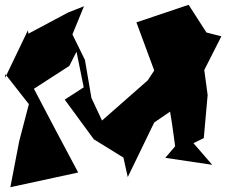

<svg xmlns="http://www.w3.org/2000/svg" viewBox="-20 -746 974 798"><path d="M263 -694 98 -606 96 -620 1 -422 2 -438 100 -313 60 -160 23 32 305 -29C243 -144 182 -261 121 -377L268 -472L298 -531L328 -383L249 -332L370 -167L493 -91L511 -10L621 -237L703 -293L706 -389L725 -501L658 -459L695 -232L708 -138L667 -90L862 -61L784 -151L827 -172L843 -351L829 -455L900 -595L838 -611L764 -726L547 -653L621 -453L594 -412L404 -245L360 -339L333 -497L281 -603L329 -720Z"/></svg>

Font: Asimov Silicon
Style: Regular
Weight: 400
Designer: Google
Version: Version 2.000980; 2014